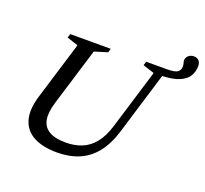

<svg xmlns="http://www.w3.org/2000/svg" viewBox="-136 -966 1218 1139"><g transform="rotate(20 472.5 -396.0)"><path d="M221.5 -261.5Q201 -194.5 209.5 -150.2Q218 -106 255.8 -84Q293.5 -62 361 -62Q415.5 -62 460.8 -80Q506 -98 540.2 -139.8Q574.5 -181.5 596 -252.5L710.5 -628L638.5 -651.5L646 -676H774Q827.5 -676 843.8 -688.5Q860 -701 860 -724.5Q860 -736 857 -745Q854 -754 854 -761Q854 -778 867.5 -790.5Q881 -803 902 -803Q922 -803 933.5 -790.8Q945 -778.5 945 -757Q945 -721.5 927.8 -693.2Q910.5 -665 870.8 -648.2Q831 -631.5 764 -629L645 -237.5Q618.5 -150 574.5 -95Q530.5 -40 469.8 -14.5Q409 11 331.5 11Q241.5 11 184 -19.8Q126.5 -50.5 108.5 -112Q90.5 -173.5 119 -266.5L229.5 -628L159 -651.5L166.5 -676H422.5L415 -651.5L333 -626.5Z"/></g></svg>

Font: Newsreader 16pt Medium
Style: Italic
Weight: 500
Italic angle: -17°
Designer: Hugues Gentile
Foundry: Production Type
Version: Version 1.003